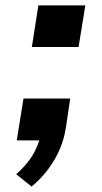

<svg xmlns="http://www.w3.org/2000/svg" viewBox="-20 -520 377 711"><path d="M97 171 40 125Q63 105 82 81.5Q101 58 113.5 30.5Q126 3 132 -23L153 0H42L67 -155H240L224 -48Q218 -7 202 31Q186 69 159.5 105Q133 141 97 171ZM98 -346 122 -500H296L271 -346Z"/></svg>

Font: Nunito Sans 7pt Expanded
Style: Bold Italic
Weight: 700
Width: 7
Italic angle: -9°
Designer: Vernon Adams
Foundry: Vernon Adams
Version: Version 3.101;gftools[0.9.27]